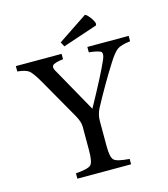

<svg xmlns="http://www.w3.org/2000/svg" viewBox="-119 -908 876 1001"><g transform="rotate(-15 319.0 -407.5)"><path d="M477 -756 475 -747 287 -684 274 -709 433 -815Q442 -813 459 -791Q475 -769 477 -756ZM625 -650V-621Q575 -615 555 -601Q535 -587 506 -541Q442 -440 381 -326Q365 -294 365 -262V-127Q365 -63 381 -49Q396 -34 464 -29V0H174V-29Q241 -34 256 -49Q271 -64 271 -127V-256Q271 -280 252 -315L126 -536Q96 -588 78 -603Q60 -617 16 -621V-650H263V-621Q213 -615 205 -603Q202 -599 202 -594Q202 -583 213 -566Q214 -565 344 -332Q430 -488 460 -556Q471 -579 471 -592Q471 -599 468 -604Q458 -615 402 -621V-650Z"/></g></svg>

Font: Triodion
Style: Regular
Weight: 400
Version: Version 1.201; ttfautohint (v1.8.4.7-5d5b)